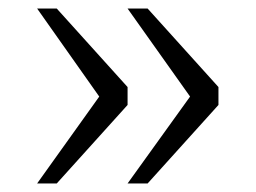

<svg xmlns="http://www.w3.org/2000/svg" viewBox="-20 -500 600 450"><path d="M443 -249 279 -480H326L492 -296V-254L326 -70H279L443 -298ZM230 -249 67 -480H113L279 -296V-254L113 -70H67L230 -298Z"/></svg>

Font: Roboto Serif 20pt ExtraLight
Style: Regular
Weight: 250
Version: Version 1.008